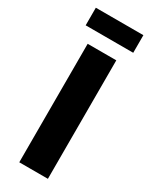

<svg xmlns="http://www.w3.org/2000/svg" viewBox="-237 -989 832 1043"><g transform="rotate(30 179.0 -467.5)"><path d="M89.4 0V-743.2H269V0ZM29.8 -824.7V-935.1H328.1V-824.7Z"/></g></svg>

Font: HaufeMerriweatherSans
Style: Bold
Weight: 700
Designer: Eben Sorkin
Foundry: Eben Sorkin
Version: Version 1.56